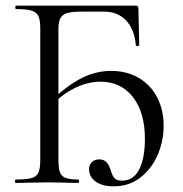

<svg xmlns="http://www.w3.org/2000/svg" viewBox="-20 -645 647 677"><path d="M294 -48Q294 -63 303.5 -73Q313 -83 330 -83Q345 -83 354 -74.5Q363 -66 369 -49Q376 -25 384 -16.5Q392 -8 410 -8Q451 -8 471 -48Q491 -88 491 -155Q491 -249 448.5 -303Q406 -357 335 -357Q293 -357 250 -337.5Q207 -318 169 -281L163 -292Q216 -343 266.5 -369Q317 -395 372 -395Q427 -395 469 -370.5Q511 -346 534 -302Q557 -258 557 -201Q557 -148 536 -99Q515 -50 475 -19Q435 12 381 12Q340 12 317 -5Q294 -22 294 -48ZM35 -12Q73 -12 91 -17Q109 -22 115.5 -36.5Q122 -51 122 -81V-544Q122 -574 115.5 -588Q109 -602 91.5 -607.5Q74 -613 36 -613Q34 -613 34 -619Q34 -625 36 -625H459Q468 -625 468 -616L471 -486Q471 -483 465 -482.5Q459 -482 459 -485Q454 -542 424.5 -573Q395 -604 347 -604H267Q234 -604 217 -599Q200 -594 193 -581Q186 -568 186 -543V-85Q186 -53 191 -38.5Q196 -24 210.5 -18Q225 -12 256 -12Q259 -12 259 -6Q259 0 256 0Q228 0 213 -1L154 -2L85 -1Q67 0 35 0Q33 0 33 -6Q33 -12 35 -12Z"/></svg>

Font: Cormorant SC
Style: Regular
Weight: 400
Designer: Christian Thalmann (Catharsis Fonts)
Foundry: Catharsis Fonts
Version: Version 4.000